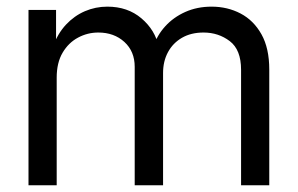

<svg xmlns="http://www.w3.org/2000/svg" viewBox="-20 -552 887 572"><path d="M64.9 0V-522.5H147V-413.1H137.7Q151.9 -452.1 176.5 -478.5Q201.2 -504.9 232.9 -518.6Q264.6 -532.2 299.8 -532.2Q360.4 -532.2 401.4 -497.3Q442.4 -462.4 452.6 -413.1H437Q447.8 -446.8 472.2 -473.6Q496.6 -500.5 532 -516.4Q567.4 -532.2 610.4 -532.2Q657.7 -532.2 696.8 -511.7Q735.8 -491.2 759 -449.7Q782.2 -408.2 782.2 -344.7V0H698.2V-344.2Q698.2 -403.8 664.6 -429.4Q630.9 -455.1 586.4 -455.1Q549.3 -455.1 522.2 -439.5Q495.1 -423.8 480.5 -396.7Q465.8 -369.6 465.8 -334.5V0H381.3V-353Q381.3 -398.9 350.6 -427Q319.8 -455.1 272.9 -455.1Q240.7 -455.1 212.4 -439.9Q184.1 -424.8 166.5 -395Q148.9 -365.2 148.9 -320.8V0Z"/></svg>

Font: Inter 28pt
Style: Regular
Weight: 400
Designer: Rasmus Andersson
Foundry: rsms
Version: Version 4.001;git-66647c0bb